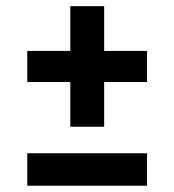

<svg xmlns="http://www.w3.org/2000/svg" viewBox="-20 -592 556 612"><path d="M66.9 0V-103.5H448.7V0ZM204.1 -188V-330.6H66.9V-429.7H204.1V-572.3H312V-429.7H448.7V-330.6H312V-188Z"/></svg>

Font: Oswald
Style: Heavy
Weight: 800
Designer: Vernon Adams
Foundry: Vernon Adams
Version: 3.0; ttfautohint (v0.95) -l 8 -r 50 -G 200 -x 0 -w "G" -W -c